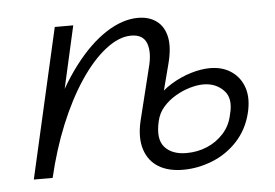

<svg xmlns="http://www.w3.org/2000/svg" viewBox="-39 -468 757 528"><g transform="rotate(-5 339.5 -204.5)"><path d="M447 9Q406 9 379 -7.5Q352 -24 341.5 -56Q331 -88 341 -133L377 -279Q388 -320 378.5 -345.5Q369 -371 336 -371Q302 -371 265 -342Q228 -313 194 -262Q160 -211 132.5 -144Q105 -77 87 0H48Q71 -95 106 -172Q141 -249 183 -304Q225 -359 270.5 -388.5Q316 -418 359 -418Q390 -418 410.5 -402.5Q431 -387 437 -357.5Q443 -328 431 -283L391 -129Q380 -81 400 -58.5Q420 -36 460 -36Q490 -36 516.5 -47Q543 -58 562.5 -79.5Q582 -101 588 -131Q600 -175 578 -197.5Q556 -220 522 -220Q505 -220 484.5 -214Q464 -208 444.5 -196.5Q425 -185 410.5 -168.5Q396 -152 391 -129H357Q367 -162 388 -187.5Q409 -213 436 -229.5Q463 -246 491.5 -254.5Q520 -263 544 -263Q579 -263 603.5 -246Q628 -229 637.5 -199.5Q647 -170 637 -130Q626 -86 597 -54.5Q568 -23 528 -7Q488 9 447 9ZM35 0 129 -413H180L87 0Z"/></g></svg>

Font: Ysabeau Office Light
Style: Italic
Weight: 300
Italic angle: -12°
Designer: Christian Thalmann (Catharsis Fonts)
Version: Version 2.001;gftools[0.9.30]; featfreeze: tnum,lnum,ss02